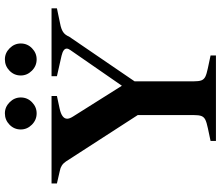

<svg xmlns="http://www.w3.org/2000/svg" viewBox="-79 -825 904 786"><g transform="rotate(-90 373.0 -432.0)"><path d="M732 -673V-651L670 -638Q648 -634 635.5 -626Q623 -618 616 -601L433 -333V-92Q433 -70 437 -59.5Q441 -49 452 -43.5Q463 -38 487 -33L539 -22V0H189V-22L241 -33Q265 -38 276 -43.5Q287 -49 291 -59.5Q295 -70 295 -92V-320L105 -614Q91 -635 67 -639L15 -651V-673H373V-651L322 -640Q280 -631 280 -609Q280 -599 289 -585L415 -385L561 -596Q567 -604 567 -611Q567 -625 538 -632L454 -651V-673ZM236 -799Q236 -826 255.5 -845Q275 -864 302 -864Q328 -864 347.5 -844.5Q367 -825 367 -799Q367 -772 347.5 -753Q328 -734 302 -734Q275 -734 255.5 -753.5Q236 -773 236 -799ZM457 -799Q457 -826 476.5 -845Q496 -864 523 -864Q549 -864 568.5 -844.5Q588 -825 588 -799Q588 -772 568.5 -753Q549 -734 523 -734Q496 -734 476.5 -753.5Q457 -773 457 -799Z"/></g></svg>

Font: Ibarra Real Nova
Style: Bold
Weight: 700
Designer: Jose Maria Ribagorda & Octavio Pardo
Foundry: Jose Maria Ribagorda
Version: Version 1.014